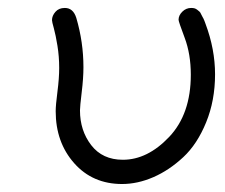

<svg xmlns="http://www.w3.org/2000/svg" viewBox="-20 -459 565 483"><path d="M110.8 -408.2Q110.8 -419.4 119.4 -429.2Q127.9 -439 143.1 -439Q164.1 -439 171.9 -414.1Q189.9 -353 189.9 -290Q189.9 -262.2 185.5 -226.6Q181.2 -190.9 181.2 -181.2Q181.2 -130.4 209.5 -93.8Q237.8 -57.1 289.1 -57.1Q351.1 -57.1 405.5 -114.5Q460 -171.9 460 -271Q460 -322.8 444.6 -363.8Q429.2 -404.8 429.2 -409.2Q429.2 -420.4 438.7 -429.7Q448.2 -439 460.9 -439Q465.8 -439 469.5 -438Q473.1 -437 476.6 -434.1Q480 -431.2 481.9 -429.7Q483.9 -428.2 486.3 -422.6Q488.8 -417 490 -415.5Q491.2 -414.1 494.1 -407Q497.1 -399.9 497.1 -398.9Q521 -335 521 -272Q521 -206.1 498.5 -151.1Q476.1 -96.2 440.9 -63.5Q405.8 -30.8 366 -13.4Q326.2 3.9 287.1 3.9Q212.9 3.9 166.5 -48.6Q120.1 -101.1 120.1 -179.2Q120.1 -194.3 124.5 -228.3Q128.9 -262.2 128.9 -288.1Q128.9 -316.9 124.5 -344Q120.1 -371.1 115.5 -387.7Q110.8 -404.3 110.8 -408.2Z"/></svg>

Font: CMU Typewriter Text
Style: LightOblique
Weight: 200
Italic angle: -9.46001°
Version: Version 0.7.0